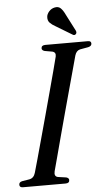

<svg xmlns="http://www.w3.org/2000/svg" viewBox="-61 -922 540 961"><g transform="rotate(-5 208.5 -442.0)"><path d="M179.5 -65.5Q173.5 -40.5 193 -36L235 -30Q248.5 -26 248.5 -16Q248.5 0 229 0H14.5Q-2.5 0 -2.5 -14Q-2.5 -27 13 -30.5L49.5 -36.5Q72.5 -40.5 80 -66.5Q87 -90 99 -133.5Q111 -177 126.2 -232.5Q141.5 -288 157.8 -348Q174 -408 189.2 -464.2Q204.5 -520.5 216.5 -566Q228.5 -611.5 235 -637.5Q239.5 -659 220 -663.5L182.5 -670Q168 -674 168 -684.5Q168.5 -700 188.5 -700H402.5Q418.5 -700 418.5 -687Q418.5 -674 401.5 -670L359.5 -662.5Q340.5 -658 333.5 -634.5Q326.5 -608.5 314 -563Q301.5 -517.5 286 -460.8Q270.5 -404 254.2 -344.2Q238 -284.5 223.2 -229Q208.5 -173.5 197 -130.5Q185.5 -87.5 179.5 -65.5ZM303.5 -841.5 347 -757Q351 -746.5 345 -740.5Q338 -733.5 329.5 -739L247.5 -788.5Q230 -798 219.2 -809.2Q208.5 -820.5 210 -839Q211 -852.5 222.5 -865.8Q234 -879 251.5 -882.5Q270 -886.5 281.8 -874.8Q293.5 -863 303.5 -841.5Z"/></g></svg>

Font: Fraunces 144pt Soft
Style: Italic
Weight: 400
Italic angle: -16°
Version: Version 1.000;[b76b70a41]